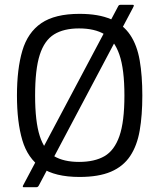

<svg xmlns="http://www.w3.org/2000/svg" viewBox="-20 -734 668 804"><path d="M143 42Q141 46 138.5 48Q136 50 131 50H79Q76 50 75.5 47.5Q75 45 77 42L475 -708Q477 -712 479.5 -713Q482 -714 485 -714H535Q540 -714 540.5 -711.5Q541 -709 536 -700ZM51 -334Q51 -445 73.5 -521.5Q96 -598 153 -637Q210 -676 313 -676Q393 -676 444.5 -653.5Q496 -631 525 -588Q554 -545 565 -481Q576 -417 576 -334Q576 -251 565 -187.5Q554 -124 525 -80.5Q496 -37 444.5 -15Q393 7 313 7Q210 7 153 -32Q96 -71 73.5 -147Q51 -223 51 -334ZM127 -334Q127 -225 146.5 -164.5Q166 -104 206.5 -80Q247 -56 311 -56Q376 -56 417.5 -80Q459 -104 480 -164Q501 -224 501 -334Q501 -444 480 -505Q459 -566 417.5 -590.5Q376 -615 311 -615Q247 -615 206.5 -590Q166 -565 146.5 -504.5Q127 -444 127 -334Z"/></svg>

Font: Glory
Style: Regular
Weight: 400
Designer: Robert Leuschke
Foundry: Robert Leuschke
Version: Version 1.011